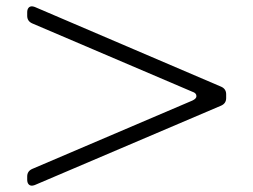

<svg xmlns="http://www.w3.org/2000/svg" viewBox="-20 -664 799 607"><path d="M679 -330 90 -79Q84 -77 81 -77Q74 -77 70 -82Q66 -87 66 -96V-106Q66 -123 82 -130L588 -346Q601 -352 601 -360Q601 -370 588 -374L82 -590Q66 -597 66 -614V-625Q66 -634 70 -639Q74 -644 81 -644Q84 -644 90 -642L679 -390Q695 -383 695 -366V-354Q695 -337 679 -330Z"/></svg>

Font: Shippori Mincho B1
Style: Regular
Weight: 400
Designer: FONTDASU
Foundry: FONTDASU / Google Inc. / but / Adobe
Version: Version 3.110; ttfautohint (v1.8.3)